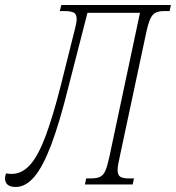

<svg xmlns="http://www.w3.org/2000/svg" viewBox="-68 -734 700 764"><path d="M-5 10Q-48 10 -48 -25Q-48 -33 -44 -44Q-38 -43 -32.5 -42.5Q-27 -42 -22 -42Q20 -42 52.5 -79Q85 -116 114 -194Q143 -272 174 -394L231 -622Q237 -645 237 -658Q237 -679 224 -684.5Q211 -690 190 -690H170L176 -714H612L607 -690H588Q565 -690 552 -684Q539 -678 530.5 -660Q522 -642 514 -605L408 -108Q400 -74 400 -57Q400 -37 411 -30.5Q422 -24 445 -24H465L460 0H270L275 -24H293Q316 -24 329.5 -30Q343 -36 351 -54Q359 -72 367 -109L489 -683H280L204 -387Q169 -246 136 -158.5Q103 -71 68.5 -30.5Q34 10 -5 10Z"/></svg>

Font: Noto Serif ExtraCondensed ExtraLight
Style: Italic
Weight: 200
Width: 2
Italic angle: -12°
Designer: Monotype Design Team
Foundry: Monotype Imaging Inc.
Version: Version 2.014; ttfautohint (v1.8.4.7-5d5b)